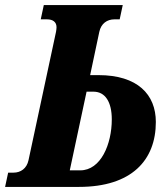

<svg xmlns="http://www.w3.org/2000/svg" viewBox="-60 -734 655 754"><path d="M-40 0H250C457 0 552 -105 552 -255C552 -363 480 -439 327 -439H294L330 -609C337 -642 361 -658 389 -658H410L422 -714H112L100 -658H125C147 -658 162 -648 162 -627C162 -622 161 -615 160 -609L52 -105C45 -72 21 -56 -7 -56H-28ZM214 -65 280 -374H307C353 -374 379 -334 379 -265C379 -168 336 -65 255 -65Z"/></svg>

Font: Noto Serif ExtraCondensed Black
Style: Italic
Weight: 900
Width: 2
Italic angle: -12°
Designer: Monotype Design Team
Foundry: Monotype Imaging Inc.
Version: Version 2.014